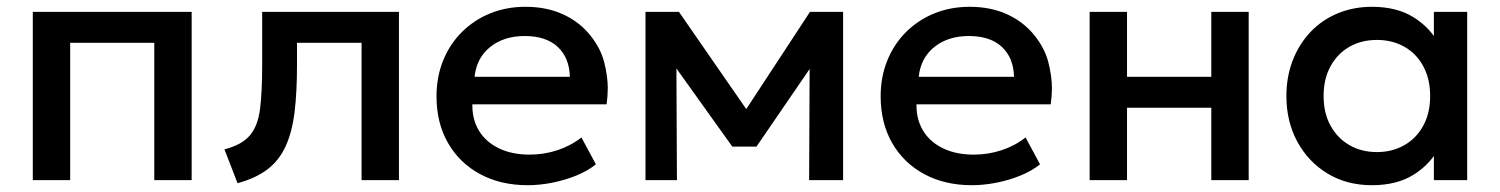

<svg xmlns="http://www.w3.org/2000/svg" viewBox="-20 -530 4414 565"><path d="M76.5 0V-495H544V0H434V-404H186.5V0Z M679 9 640.5 -90.5Q691.5 -103.5 715.2 -131.5Q739 -159.5 745.2 -209.5Q751.5 -259.5 751.5 -338.5V-495H1154V0H1044V-404H854V-338.5Q854 -259 846.8 -200Q839.5 -141 820.5 -99.5Q801.5 -58 767.2 -31.8Q733 -5.5 679 9Z M1533 15Q1453 15 1392.5 -17.8Q1332 -50.5 1298.2 -109.5Q1264.5 -168.5 1264.5 -246.5Q1264.5 -303.5 1284 -351.8Q1303.5 -400 1339 -435.5Q1374.5 -471 1422.2 -490.5Q1470 -510 1526.5 -510Q1588 -510 1636 -488.2Q1684 -466.5 1715.8 -427.5Q1747.5 -388.5 1758 -346.8Q1768.5 -305 1768.5 -271Q1768.5 -247.5 1765 -223H1370Q1370 -221 1370 -219Q1370 -177 1390 -144.5Q1410 -112 1448.2 -93.5Q1486.5 -75 1538.5 -75Q1580.5 -75 1619.8 -87.8Q1659 -100.5 1691 -125.5L1733.5 -46.5Q1709.5 -27 1675.5 -13.2Q1641.5 0.5 1604.5 7.8Q1567.5 15 1533 15ZM1376.5 -304H1657Q1655.5 -360 1621.2 -392Q1587 -424 1524 -424Q1463 -424 1422.8 -392Q1382.5 -360 1376.5 -304Z M1879.5 0V-495H1978L2176 -209L2363.5 -495H2461V0H2361L2362.5 -327L2206 -98.5H2135L1970.5 -328.5L1972 0Z M2840 15Q2760 15 2699.5 -17.8Q2639 -50.5 2605.2 -109.5Q2571.5 -168.5 2571.5 -246.5Q2571.5 -303.5 2591 -351.8Q2610.5 -400 2646 -435.5Q2681.5 -471 2729.2 -490.5Q2777 -510 2833.5 -510Q2895 -510 2943 -488.2Q2991 -466.5 3022.8 -427.5Q3054.5 -388.5 3065 -346.8Q3075.5 -305 3075.5 -271Q3075.5 -247.5 3072 -223H2677Q2677 -221 2677 -219Q2677 -177 2697 -144.5Q2717 -112 2755.2 -93.5Q2793.5 -75 2845.5 -75Q2887.5 -75 2926.8 -87.8Q2966 -100.5 2998 -125.5L3040.5 -46.5Q3016.5 -27 2982.5 -13.2Q2948.5 0.5 2911.5 7.8Q2874.5 15 2840 15ZM2683.5 -304H2964Q2962.5 -360 2928.2 -392Q2894 -424 2831 -424Q2770 -424 2729.8 -392Q2689.5 -360 2683.5 -304Z M3186.5 0V-495H3296.5V-304H3544.5V-495H3654.5V0H3544.5V-213H3296.5V0Z M4017.5 15Q3943.5 15 3886.8 -19.2Q3830 -53.5 3797.8 -112.8Q3765.5 -172 3765.5 -247.5Q3765.5 -304 3784 -352Q3802.5 -400 3836 -435.5Q3869.5 -471 3916 -490.5Q3962.5 -510 4017.5 -510Q4090.5 -510 4140 -479Q4176 -456.5 4199.5 -424V-495H4297.5V0H4199.5V-71Q4176 -38.5 4140 -16Q4090.5 15 4017.5 15ZM4032 -82.5Q4077 -82.5 4112.5 -102.8Q4148 -123 4168.2 -160Q4188.5 -197 4188.5 -247.5Q4188.5 -298 4168.2 -335.2Q4148 -372.5 4112.5 -392.5Q4077 -412.5 4032 -412.5Q3986.5 -412.5 3951.2 -392.5Q3916 -372.5 3895.5 -335.2Q3875 -298 3875 -247.5Q3875 -197 3895.5 -160Q3916 -123 3951.2 -102.8Q3986.5 -82.5 4032 -82.5Z"/></svg>

Font: Geologica EX
Style: Regular
Weight: 400
Designer: Sindre Bremnes, Frode Helland
Foundry: Monokrom Skriftforlag AS
Version: Version 1.010;gftools[0.9.28]